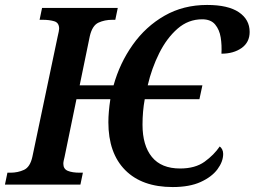

<svg xmlns="http://www.w3.org/2000/svg" viewBox="-41 -746 1029 776"><path d="M657 10Q533 10 465 -58.5Q397 -127 397 -252Q397 -272 399 -295.5Q401 -319 405 -345H268L220 -112Q218 -104 216.5 -97Q215 -90 215 -84Q215 -63 233 -55.5Q251 -48 282 -48H294L284 0H-21L-11 -48H1Q31 -48 56 -59.5Q81 -71 90 -113L192 -598Q198 -623 198 -630Q198 -654 178.5 -660Q159 -666 131 -666H119L129 -714H435L425 -666H413Q382 -666 357 -654.5Q332 -643 322 -600L281 -401H418Q443 -491 495.5 -565Q548 -639 624 -682.5Q700 -726 796 -726Q881 -726 924.5 -696.5Q968 -667 968 -617Q968 -575 935.5 -552Q903 -529 854 -529Q856 -563 851 -594.5Q846 -626 828.5 -647Q811 -668 776 -668Q720 -668 676.5 -630Q633 -592 602.5 -531Q572 -470 556 -401H777L765 -345H544Q535 -296 535 -242Q535 -158 573 -111.5Q611 -65 687 -65Q748 -65 786 -92.5Q824 -120 847 -154Q853 -150 857 -142Q861 -134 861 -124Q861 -93 838 -62Q815 -31 770 -10.5Q725 10 657 10Z"/></svg>

Font: Noto Serif SemiCondensed SemiBold
Style: Italic
Weight: 600
Width: 4
Italic angle: -12°
Designer: Monotype Design Team
Foundry: Monotype Imaging Inc.
Version: Version 2.014; ttfautohint (v1.8.4.7-5d5b)